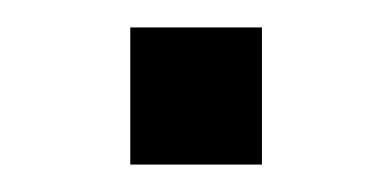

<svg xmlns="http://www.w3.org/2000/svg" viewBox="-20 -120 286 140"><path d="M75 -100H171V0H75Z"/></svg>

Font: Athiti Medium
Style: Regular
Weight: 500
Designer: CadsonDemak Team
Foundry: CadsonDemak
Version: Version 1.032